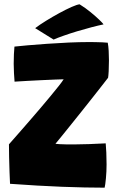

<svg xmlns="http://www.w3.org/2000/svg" viewBox="-20 -863 562 890"><path d="M465 7Q376.5 7 267.2 2.8Q158 -1.5 26.5 -11Q25.5 -30.5 24.2 -65Q23 -99.5 22.2 -135.5Q21.5 -171.5 21.5 -194Q39 -214 62.8 -241Q86.5 -268 113 -298.5Q139.5 -329 165.5 -359.5Q191.5 -390 214 -417.2Q236.5 -444.5 252.8 -465Q269 -485.5 275 -495.5Q263 -495.5 235.8 -494.2Q208.5 -493 174.2 -491.5Q140 -490 106.2 -488Q72.5 -486 47.5 -484.5Q46 -500.5 44.8 -523.8Q43.5 -547 43.5 -567.5Q43.5 -591 44.5 -612Q45.5 -633 47 -647Q68 -649.5 108.5 -653Q149 -656.5 199 -660Q249 -663.5 299 -665.8Q349 -668 389 -668Q402 -668 420.2 -667.8Q438.5 -667.5 455 -666.8Q471.5 -666 479.5 -665Q482.5 -649.5 483.8 -627.2Q485 -605 485 -583Q485 -555.5 483.8 -532.8Q482.5 -510 481 -502.5Q470.5 -489 452 -465.2Q433.5 -441.5 410.2 -412Q387 -382.5 361.8 -351Q336.5 -319.5 312.5 -289.5Q288.5 -259.5 268.8 -235.2Q249 -211 237 -196.5Q243.5 -195.5 255.5 -194.8Q267.5 -194 284.2 -193.8Q301 -193.5 321 -193.5Q353.5 -193.5 392 -195Q430.5 -196.5 470 -198.5Q471.5 -183 472.8 -156Q474 -129 474 -101Q474 -67.5 471 -36.2Q468 -5 465 7ZM349 -843Q376.5 -826 400.5 -806.2Q424.5 -786.5 440.5 -771Q456.5 -755.5 460 -750Q436 -745 403.5 -736.5Q371 -728 337 -717.8Q303 -707.5 274 -697.2Q245 -687 228.5 -679.5L143 -732.5Q164 -748.5 194 -767Q224 -785.5 255.2 -802.5Q286.5 -819.5 312 -830.8Q337.5 -842 349 -843Z"/></svg>

Font: Grandstander Thin Black
Style: Regular
Weight: 900
Version: Version 1.200